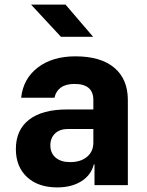

<svg xmlns="http://www.w3.org/2000/svg" viewBox="-20 -805 640 835"><path d="M536 -370V0H391V-90H388Q376 -43 333.5 -16.5Q291 10 229 10Q146 10 97.5 -35Q49 -80 49 -157Q49 -240 106.5 -284.5Q164 -329 272 -329H386V-370Q386 -440 304 -440Q267 -440 245 -424.5Q223 -409 217 -380H72Q81 -463 144.5 -511.5Q208 -560 308 -560Q418 -560 477 -510.5Q536 -461 536 -370ZM386 -185V-244H275Q240 -244 219.5 -224.5Q199 -205 199 -173Q199 -139 222 -119.5Q245 -100 285 -100Q331 -100 358.5 -123Q386 -146 386 -185ZM385 -645H245L115 -785H265Z"/></svg>

Font: JetBrains Mono Extra Bold
Style: Regular
Weight: 800
Monospace: yes
Designer: Philipp Nurullin, Konstantin Bulenkov
Foundry: JetBrains
Version: 2.002